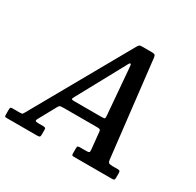

<svg xmlns="http://www.w3.org/2000/svg" viewBox="-222 -943 1151 1126"><g transform="rotate(30 353.5 -380.0)"><path d="M-60.5 -18V-47Q-60.5 -58 -58.2 -62Q-56 -66 -45 -66H6.5Q20.5 -66 23.2 -70.5Q26 -75 31 -83L404.5 -745Q409.5 -753 413.8 -756.5Q418 -760 431.5 -760H498Q513 -760 517.8 -756.2Q522.5 -752.5 524.5 -740L599 -91Q601 -73.5 608.2 -69.8Q615.5 -66 633 -66H666.5Q677.5 -66 681 -62.8Q684.5 -59.5 684.5 -48V-18Q684.5 -6 680.8 -3Q677 0 665 0H408Q398 0 396 -3.5Q394 -7 394 -17V-48.5Q394 -61 397.8 -63.5Q401.5 -66 414 -66H454.5Q469 -66 473.2 -69.2Q477.5 -72.5 476 -86.5L464.5 -201.5Q463 -215 456.5 -216.8Q450 -218.5 435 -218.5H212.5Q199.5 -218.5 192.5 -217.2Q185.5 -216 180.5 -208L112 -83.5Q107.5 -75 110.2 -70.5Q113 -66 129 -66H163Q172 -66 176.2 -63.2Q180.5 -60.5 180.5 -51V-19.5Q180.5 -7 176.8 -3.5Q173 0 160 0H-44.5Q-57 0 -58.8 -3Q-60.5 -6 -60.5 -18ZM397.5 -602 237.5 -308.5Q230.5 -296 229 -289.8Q227.5 -283.5 248.5 -283.5H432Q451 -283.5 453.8 -287.2Q456.5 -291 455 -307L430.5 -603.5Q429 -622.5 428 -631Q427 -639.5 421.5 -639.5Q417 -639.5 411.5 -628.2Q406 -617 397.5 -602Z"/></g></svg>

Font: Besley* Narrow Medium
Style: Italic
Weight: 500
Width: 4
Italic angle: -13°
Designer: Owen Earl
Foundry: indestructible type*
Version: Version 3.000; ttfautohint (v1.8.3)